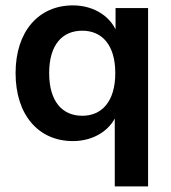

<svg xmlns="http://www.w3.org/2000/svg" viewBox="-20 -509 628 706"><path d="M402 176.5H524.5V-479.4H404.9V-378.4H413.7C394.1 -445.1 328.4 -489.2 248 -489.2C122.5 -489.2 37.3 -394.1 37.3 -240.2C37.3 -86.3 121.6 9.8 248 9.8C327.5 9.8 392.2 -33.3 412.7 -98H402ZM282.4 -83.3C208.8 -83.3 160.8 -136.3 160.8 -240.2C160.8 -344.1 208.8 -396.1 282.4 -396.1C354.9 -396.1 403.9 -344.1 403.9 -240.2C403.9 -136.3 354.9 -83.3 282.4 -83.3Z"/></svg>

Font: LL Pando Sans
Style: Bold
Weight: 700
Designer: Joshua Smith
Foundry: Joshua Smith
Version: Version 1.000;Glyphs 3.2.1 (3258)